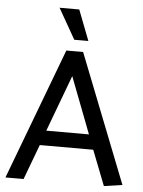

<svg xmlns="http://www.w3.org/2000/svg" viewBox="-60 -944 736 991"><g transform="rotate(5 308.5 -448.5)"><path d="M208 -897H310L371 -739H298ZM304 -551 195 -259H416ZM349 -680 611 -14 516 0 445 -182H168L100 0H6L262 -680Z"/></g></svg>

Font: Palanquin Medium
Style: Regular
Weight: 500
Designer: Pria Ravichandran
Version: Version 1.0.4